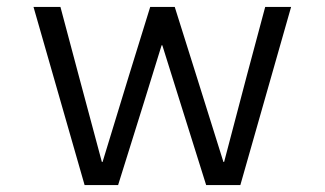

<svg xmlns="http://www.w3.org/2000/svg" viewBox="-20 -536 940 556"><path d="M155 -516 208 -317 275 -67H277L354 -319L415 -516H486L548 -319L627 -67H629L695 -318L748 -516H823L676 0H577L502 -239L450 -405H448L397 -240L322 0H225L77 -516Z"/></svg>

Font: iA Writer Duo V
Style: Regular
Weight: 400
Designer: Mike Abbink, Paul van der Laan, Pieter van Rosmalen, Oliver Reichenstein
Foundry: Information Architects Inc.
Version: Version 2.000